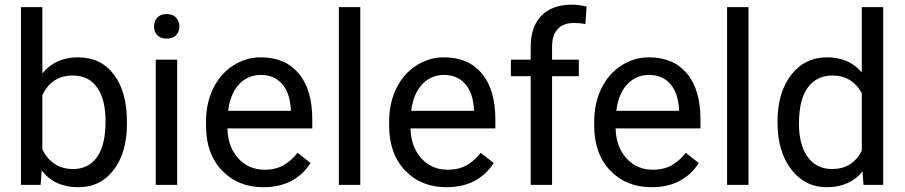

<svg xmlns="http://www.w3.org/2000/svg" viewBox="-20 -780 3818 810"><path d="M515.6 -258.3Q515.6 -137.2 460 -63.7Q404.3 9.8 310.5 9.8Q210.4 9.8 155.8 -61L151.4 0H68.4V-750H158.7V-470.2Q213.4 -538.1 309.6 -538.1Q405.8 -538.1 460.7 -465.3Q515.6 -392.6 515.6 -266.1ZM425.3 -268.6Q425.3 -360.8 389.6 -411.1Q354 -461.4 287.1 -461.4Q197.8 -461.4 158.7 -378.4V-149.9Q200.2 -66.9 288.1 -66.9Q353 -66.9 389.2 -117.2Q425.3 -167.5 425.3 -268.6Z M727.5 0H637.2V-528.3H727.5ZM629.9 -668.5Q629.9 -690.4 643.3 -705.6Q656.7 -720.7 683.1 -720.7Q709.5 -720.7 723.1 -705.6Q736.8 -690.4 736.8 -668.5Q736.8 -646.5 723.1 -631.8Q709.5 -617.2 683.1 -617.2Q656.7 -617.2 643.3 -631.8Q629.9 -646.5 629.9 -668.5Z M1091.3 9.8Q983.9 9.8 916.5 -60.8Q849.1 -131.3 849.1 -249.5V-266.1Q849.1 -344.7 879.2 -406.5Q909.2 -468.3 963.1 -503.2Q1017.1 -538.1 1080.1 -538.1Q1183.1 -538.1 1240.2 -470.2Q1297.4 -402.3 1297.4 -275.9V-238.3H939.5Q941.4 -160.2 985.1 -112.1Q1028.8 -64 1096.2 -64Q1144 -64 1177.2 -83.5Q1210.4 -103 1235.4 -135.3L1290.5 -92.3Q1224.1 9.8 1091.3 9.8ZM1080.1 -463.9Q1025.4 -463.9 988.3 -424.1Q951.2 -384.3 942.4 -312.5H1207V-319.3Q1203.1 -388.2 1169.9 -426Q1136.7 -463.9 1080.1 -463.9Z M1500 0H1409.7V-750H1500Z M1863.8 9.8Q1756.3 9.8 1689 -60.8Q1621.6 -131.3 1621.6 -249.5V-266.1Q1621.6 -344.7 1651.6 -406.5Q1681.6 -468.3 1735.6 -503.2Q1789.6 -538.1 1852.5 -538.1Q1955.6 -538.1 2012.7 -470.2Q2069.8 -402.3 2069.8 -275.9V-238.3H1711.9Q1713.9 -160.2 1757.6 -112.1Q1801.3 -64 1868.7 -64Q1916.5 -64 1949.7 -83.5Q1982.9 -103 2007.8 -135.3L2063 -92.3Q1996.6 9.8 1863.8 9.8ZM1852.5 -463.9Q1797.9 -463.9 1760.7 -424.1Q1723.6 -384.3 1714.8 -312.5H1979.5V-319.3Q1975.6 -388.2 1942.4 -426Q1909.2 -463.9 1852.5 -463.9Z M2218.8 0V-458.5H2135.3V-528.3H2218.8V-582.5Q2218.8 -667.5 2264.2 -713.9Q2309.6 -760.3 2392.6 -760.3Q2423.8 -760.3 2454.6 -752L2449.7 -678.7Q2426.8 -683.1 2400.9 -683.1Q2356.9 -683.1 2333 -657.5Q2309.1 -631.8 2309.1 -584V-528.3H2421.9V-458.5H2309.1V0Z M2729 9.8Q2621.6 9.8 2554.2 -60.8Q2486.8 -131.3 2486.8 -249.5V-266.1Q2486.8 -344.7 2516.8 -406.5Q2546.9 -468.3 2600.8 -503.2Q2654.8 -538.1 2717.8 -538.1Q2820.8 -538.1 2877.9 -470.2Q2935.1 -402.3 2935.1 -275.9V-238.3H2577.1Q2579.1 -160.2 2622.8 -112.1Q2666.5 -64 2733.9 -64Q2781.7 -64 2814.9 -83.5Q2848.1 -103 2873 -135.3L2928.2 -92.3Q2861.8 9.8 2729 9.8ZM2717.8 -463.9Q2663.1 -463.9 2626 -424.1Q2588.9 -384.3 2580.1 -312.5H2844.7V-319.3Q2840.8 -388.2 2807.6 -426Q2774.4 -463.9 2717.8 -463.9Z M3137.7 0H3047.4V-750H3137.7Z M3260.3 -268.6Q3260.3 -390.1 3317.9 -464.1Q3375.5 -538.1 3468.8 -538.1Q3561.5 -538.1 3615.7 -474.6V-750H3706.1V0H3623L3618.7 -56.6Q3564.5 9.8 3467.8 9.8Q3376 9.8 3318.1 -65.4Q3260.3 -140.6 3260.3 -261.7ZM3350.6 -258.3Q3350.6 -168.5 3387.7 -117.7Q3424.8 -66.9 3490.2 -66.9Q3576.2 -66.9 3615.7 -144V-386.7Q3575.2 -461.4 3491.2 -461.4Q3424.8 -461.4 3387.7 -410.2Q3350.6 -358.9 3350.6 -258.3Z"/></svg>

Font: Mardoto
Style: Regular
Weight: 400
Designer: Christian Robertson, Vahan Hovhannisyan
Foundry: Google
Version: Version 1.000